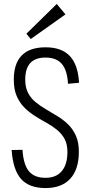

<svg xmlns="http://www.w3.org/2000/svg" viewBox="-20 -947 460 974"><path d="M211 7Q128 7 87 -39Q46 -85 39 -186L94 -187Q99 -112 126.5 -78.5Q154 -45 211 -45Q265 -45 293.5 -79Q322 -113 322 -176Q322 -216 307.5 -242.5Q293 -269 269 -288.5Q245 -308 216 -324Q187 -340 157.5 -358.5Q128 -377 104 -401Q80 -425 65 -459Q50 -493 50 -543Q50 -625 90.5 -666Q131 -707 211 -707Q293 -707 334.5 -662.5Q376 -618 381 -527L325 -522Q321 -591 293.5 -623Q266 -655 211 -655Q159 -655 133.5 -627Q108 -599 108 -543Q108 -503 122.5 -475.5Q137 -448 161 -428.5Q185 -409 214 -392Q243 -375 272.5 -357Q302 -339 326 -315.5Q350 -292 365 -258.5Q380 -225 380 -177Q380 -88 336.5 -40.5Q293 7 211 7ZM312 -874 136 -749 114 -776 268 -927Z"/></svg>

Font: Pathway Extreme Condensed Thin
Style: Regular
Weight: 250
Width: 3
Version: Version 1.001;gftools[0.9.26]